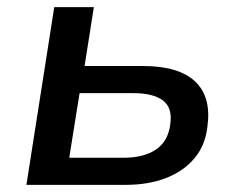

<svg xmlns="http://www.w3.org/2000/svg" viewBox="-20 -518 671 538"><path d="M54 0 132 -498H243L217 -333H381Q481 -333 527 -289.5Q573 -246 561 -162Q555 -110 524.5 -74Q494 -38 445 -19Q396 0 331 0ZM174 -76H327Q383 -76 417 -99Q451 -122 457 -169Q464 -216 436.5 -236.5Q409 -257 354 -257H203Z"/></svg>

Font: Nunito Sans 7pt SemiBold
Style: Italic
Weight: 600
Italic angle: -9°
Designer: Vernon Adams
Foundry: Vernon Adams
Version: Version 3.101;gftools[0.9.27]